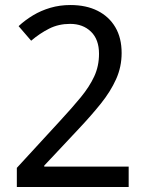

<svg xmlns="http://www.w3.org/2000/svg" viewBox="-20 -744 591 764"><path d="M47 -76 218 -262Q267 -315 301.5 -357Q336 -399 355 -440Q374 -481 374 -530Q374 -587 342 -618Q310 -649 259 -649Q213 -649 175.5 -630Q138 -611 104 -582L54 -640Q80 -664 111.5 -683Q143 -702 180.5 -713Q218 -724 260 -724Q323 -724 368.5 -701Q414 -678 439 -635.5Q464 -593 464 -533Q464 -478 442 -429Q420 -380 381.5 -332Q343 -284 293 -231L156 -85V-81H492V0H47Z"/></svg>

Font: lkorean15
Style: Book
Weight: 400
Designer: Jelle Bosma - Monotype Design Team
Foundry: Monotype Imaging Inc.
Version: Version 2.003